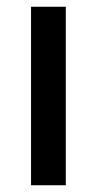

<svg xmlns="http://www.w3.org/2000/svg" viewBox="-20 -549 286 569"><path d="M72 0V-529H175V0Z"/></svg>

Font: Mona Sans Medium
Style: Regular
Weight: 500
Designer: Deni Anggara
Foundry: GitHub
Version: Version 2.000;Glyphs 3.2.3 (3260)